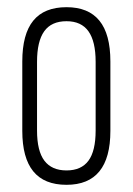

<svg xmlns="http://www.w3.org/2000/svg" viewBox="-20 -508 369 534"><path d="M165 6Q103 6 72.5 -31.5Q42 -69 42 -144V-337Q42 -413 72.5 -450.5Q103 -488 165 -488Q226 -488 256.5 -450.5Q287 -413 287 -337V-144Q287 -69 256.5 -31.5Q226 6 165 6ZM165 -34Q206 -34 226 -61Q246 -88 246 -145V-336Q246 -393 226 -421Q206 -449 165 -449Q123 -449 103 -421Q83 -393 83 -336V-145Q83 -88 103.5 -61Q124 -34 165 -34Z"/></svg>

Font: Sofia Sans Extra Condensed Light
Style: Regular
Weight: 300
Designer: Botio Nikoltchev, Ani Petrova
Foundry: lettersoup
Version: Version 4.101